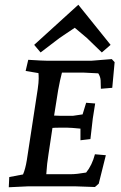

<svg xmlns="http://www.w3.org/2000/svg" viewBox="-20 -785 511 809"><path d="M182 -529H364L451 -536L463 -523L453 -415L405 -411Q405 -431 404 -446.5Q403 -462 394 -476Q346 -479 334 -479H241Q233 -449 225 -405L208 -298Q219 -297 236 -297H287L328 -303L343 -352L381 -349Q374 -301 371 -286L361 -199L319 -194V-243Q279 -247 264 -247H230Q211 -247 201 -246L184 -133Q178 -98 175 -51H279Q303 -51 343 -58Q368 -89 380 -135L426 -131L396 -11L380 3Q309 0 294 0H101L17 4L19 -39L77 -50Q87 -73 93 -110L139 -410Q143 -438 143 -453.5Q143 -469 142 -477L88 -486L99 -533Q162 -529 182 -529ZM310 -765 446 -596 409 -564 346 -625 295 -668Q280 -658 257 -642.5Q234 -627 231 -625L151 -564L124 -596Z"/></svg>

Font: Andada SC
Style: Italic
Weight: 400
Italic angle: -8.29999°
Designer: Carolina Giovagnoli
Foundry: Carolina Giovagnoli
Version: Version 1.003